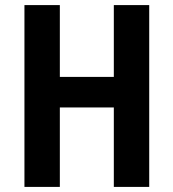

<svg xmlns="http://www.w3.org/2000/svg" viewBox="-20 -734 681 754"><path d="M566 0H427V-312H215V0H76V-714H215V-432H427V-714H566Z"/></svg>

Font: Noto Sans Malayalam Condensed
Style: Bold
Weight: 700
Width: 3
Designer: Jelle Bosma - Monotype Design Team
Foundry: Monotype Imaging Inc.
Version: Version 2.104; ttfautohint (v1.8.4.7-5d5b)